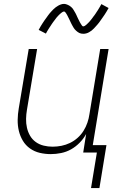

<svg xmlns="http://www.w3.org/2000/svg" viewBox="-20 -781 640 983"><path d="M407 -608Q401 -608 396 -609Q391 -610 386.5 -612Q382 -614 378 -617Q374 -620 370 -623.5Q366 -627 363 -630.5Q360 -634 357.5 -638Q355 -642 352.5 -646.5Q350 -651 347.5 -655.5Q345 -660 343 -664.5Q341 -669 339 -673Q337 -677 334.5 -682.5Q332 -688 329.5 -692.5Q327 -697 325 -701.5Q323 -706 320.5 -709.5Q318 -713 315 -717.5Q312 -722 308 -722Q304 -722 300 -719.5Q296 -717 293 -714.5Q290 -712 285 -707.5Q280 -703 278 -700.5Q276 -698 274 -696Q272 -694 269.5 -691Q267 -688 265 -685Q263 -682 260.5 -679Q258 -676 255.5 -672.5Q253 -669 250 -665Q247 -661 244.5 -657Q242 -653 239 -648.5Q236 -644 233 -639.5Q230 -635 227 -630Q224 -625 221 -620Q218 -615 215 -609L178 -628Q183 -638 188 -646Q193 -654 198 -662Q203 -670 208 -677Q213 -684 217.5 -690Q222 -696 226 -702Q230 -708 234.5 -713Q239 -718 243 -722.5Q247 -727 253 -733Q259 -739 265 -743.5Q271 -748 278 -752Q285 -756 292.5 -758.5Q300 -761 307 -761Q313 -761 318 -759.5Q323 -758 327.5 -756Q332 -754 336 -751.5Q340 -749 344 -745.5Q348 -742 351 -738.5Q354 -735 356.5 -730.5Q359 -726 361.5 -722Q364 -718 366.5 -713.5Q369 -709 371 -704.5Q373 -700 375 -695.5Q377 -691 379.5 -686Q382 -681 384.5 -676Q387 -671 389 -667Q391 -663 393.5 -659.5Q396 -656 399 -651Q402 -646 406 -646Q410 -646 414 -648.5Q418 -651 421 -653.5Q424 -656 429 -661Q434 -666 436 -668Q438 -670 440 -672.5Q442 -675 444.5 -678Q447 -681 449 -683.5Q451 -686 453.5 -689.5Q456 -693 458.5 -696.5Q461 -700 464 -703.5Q467 -707 469.5 -711.5Q472 -716 475 -720Q478 -724 481 -729Q484 -734 487 -739Q490 -744 493 -749Q496 -754 499 -760L536 -740Q531 -731 526 -722.5Q521 -714 516 -706.5Q511 -699 506 -692Q501 -685 496.5 -678.5Q492 -672 488 -666.5Q484 -661 479.5 -656Q475 -651 471 -646.5Q467 -642 461 -635.5Q455 -629 449 -624.5Q443 -620 436 -616Q429 -612 421.5 -610Q414 -608 407 -608ZM489 182H446L476 0H406L421 -95Q408 -71 388 -50.5Q368 -30 344 -16.5Q320 -3 293 2.5Q266 8 240 8Q211 8 183.5 1.5Q156 -5 133.5 -21Q111 -37 97 -60.5Q83 -84 76.5 -111Q70 -138 70.5 -167.5Q71 -197 76 -226L127 -530H170L118 -219Q114 -196 113.5 -172.5Q113 -149 118 -127Q123 -105 134 -86Q145 -67 163 -54Q181 -41 203.5 -35.5Q226 -30 249 -30Q272 -30 294.5 -34.5Q317 -39 338 -49Q359 -59 377 -75Q395 -91 407.5 -111Q420 -131 427.5 -153Q435 -175 438 -197L493 -530H536L455 -38H525Z"/></svg>

Font: Iosevka Curly XLtEx
Style: Italic
Weight: 200
Width: 7
Italic angle: -9°
Monospace: yes
Designer: Belleve Invis
Foundry: Belleve Invis
Version: Version 11.1.0; ttfautohint (v1.8.3)